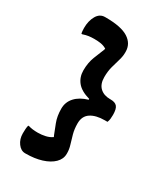

<svg xmlns="http://www.w3.org/2000/svg" viewBox="-226 -872 1002 1145"><g transform="rotate(30 275.0 -299.0)"><path d="M195 -430Q195 -483 211.5 -525Q228 -567 240 -596Q241 -599 242 -601.5Q243 -604 243 -607Q225 -618 205 -621.5Q185 -625 158 -625Q138 -625 120 -622.5Q102 -620 82 -613H76Q74 -619 73 -630Q72 -641 72 -651Q72 -700 92 -735Q112 -770 148 -770H154Q260 -770 309 -738.5Q358 -707 358 -652V-645Q358 -621 349.5 -592.5Q341 -564 332 -531Q323 -498 323 -458Q323 -410 349 -385.5Q375 -361 418 -361H423Q454 -361 467.5 -345Q481 -329 481 -288Q481 -273 479.5 -260.5Q478 -248 473 -236H455Q394 -236 358.5 -212.5Q323 -189 323 -139Q323 -100 332 -67.5Q341 -35 349.5 -7.5Q358 20 358 44V51Q358 87 330 114.5Q302 142 254 157Q206 172 145 172H141Q112 172 91 143.5Q70 115 70 76Q70 60 71 45.5Q72 31 75 20H81Q94 24 109.5 26Q125 28 145 28Q172 28 197.5 22Q223 16 241 3Q241 1 240 -1.5Q239 -4 237 -7Q226 -35 210.5 -75Q195 -115 195 -167Q195 -212 225 -245Q255 -278 310 -294V-300Q249 -317 222 -350.5Q195 -384 195 -430Z"/></g></svg>

Font: Recursive Sn Csl St
Style: Bold
Weight: 700
Version: Version 1.079;hotconv 1.0.112;makeotfexe 2.5.65598; ttfautoh